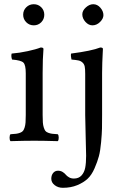

<svg xmlns="http://www.w3.org/2000/svg" viewBox="-20 -667 583 910"><path d="M182.1 -319.8V-122.1Q182.1 -100.6 183.1 -86.9Q184.1 -73.2 187.5 -62.7Q190.9 -52.2 194.8 -46.9Q198.7 -41.5 208.3 -37.8Q217.8 -34.2 227.3 -33Q236.8 -31.7 253.9 -30.8Q258.3 -26.4 258.3 -14.4Q258.3 -2.4 253.9 2Q187.5 0 142.1 0Q96.2 0 29.8 2Q25.4 -2.4 25.4 -14.4Q25.4 -26.4 29.8 -30.8Q46.9 -31.7 56.4 -33Q65.9 -34.2 75.4 -37.8Q85 -41.5 89.1 -46.9Q93.3 -52.2 96.7 -62.7Q100.1 -73.2 101.1 -86.9Q102.1 -100.6 102.1 -122.1V-319.8Q102.1 -358.9 91.1 -370.1Q80.1 -381.3 37.1 -384.8Q31.7 -400.9 35.2 -413.1Q71.8 -416 111.3 -424.6Q150.9 -433.1 172.9 -441.9Q186 -441.9 186 -435.1Q182.1 -389.6 182.1 -319.8ZM104.5 -561.5Q89.8 -576.2 89.8 -597.2Q89.8 -618.2 104.5 -632.6Q119.1 -647 140.1 -647Q161.1 -647 175.5 -632.6Q189.9 -618.2 189.9 -597.2Q189.9 -576.2 175.5 -561.5Q161.1 -546.9 140.1 -546.9Q119.1 -546.9 104.5 -561.5ZM383.8 -122.1V-316.9Q383.8 -339.4 381.6 -351.1Q379.4 -362.8 371.3 -370.4Q363.3 -377.9 352.3 -380.4Q341.3 -382.8 318.8 -384.8Q317.4 -389.6 316.4 -398.9Q315.4 -408.2 316.9 -413.1Q414.6 -425.8 455.1 -441.9Q467.8 -441.9 467.8 -435.1Q467.8 -433.6 466.8 -415.3Q465.8 -397 464.8 -369.9Q463.9 -342.8 463.9 -320.8V-122.1Q463.9 -82 463.4 -57.9Q462.9 -33.7 459.2 7.1Q455.6 47.9 448.7 73.5Q441.9 99.1 428.2 130.6Q414.6 162.1 395.3 180.2Q376 198.2 345.9 210.7Q315.9 223.1 277.8 223.1Q255.4 223.1 239.3 210.7Q223.1 198.2 223.1 180.2Q223.1 163.6 231.9 152.8Q240.7 142.1 254.9 142.1Q267.1 142.1 276.6 147.9Q286.1 153.8 291.5 160.6Q296.9 167.5 306.9 173.3Q316.9 179.2 330.1 179.2Q353 179.2 366.2 164.8Q379.4 150.4 383.8 128.2Q388.2 106 388.2 70.8Q388.2 50.8 386 -21.7Q383.8 -94.2 383.8 -122.1ZM370.1 -599.1Q370.1 -616.7 387 -631.8Q403.8 -647 421.9 -647Q441.4 -647 455.8 -630.4Q470.2 -613.8 470.2 -595.2Q470.2 -578.6 454.1 -562.7Q438 -546.9 418 -546.9Q399.9 -546.9 385 -563.2Q370.1 -579.6 370.1 -599.1Z"/></svg>

Font: Common Serif
Style: Regular
Weight: 400
Designer: Philipp H. Poll, Khaled Hosny
Foundry: Stefan Peev, Context Ltd.
Version: Version 1.026